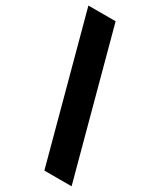

<svg xmlns="http://www.w3.org/2000/svg" viewBox="-218 -833 845 1014"><g transform="rotate(30 205.0 -326.5)"><path d="M238.8 109.4 4.4 -761.7H170.4L404.8 109.4Z"/></g></svg>

Font: Inter 17pt Black
Style: Regular
Weight: 900
Version: Version 4.001;git-66647c0bb